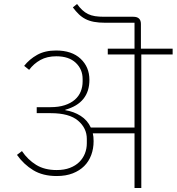

<svg xmlns="http://www.w3.org/2000/svg" viewBox="-20 -942 885 962"><path d="M264 -60Q195 -60 147 -89Q99 -118 65 -166L90 -185Q119 -142 161 -116Q203 -90 264 -90Q302 -90 330.5 -101Q359 -112 377.5 -130.5Q396 -149 405.5 -173Q415 -197 415 -224V-246Q415 -300 371 -337.5Q327 -375 234 -375H164V-405H232Q274 -405 304.5 -415Q335 -425 355 -442.5Q375 -460 384.5 -483.5Q394 -507 394 -534V-546Q394 -595 359.5 -627.5Q325 -660 262 -660Q216 -660 182.5 -641.5Q149 -623 126 -592L101 -612Q127 -645 166 -667Q205 -689 261 -689Q340 -689 384 -647.5Q428 -606 428 -542Q428 -426 307 -392V-390Q350 -383 384 -361.5Q418 -340 435 -303H654V-669H520V-698H654V-828H508Q475 -828 451 -832.5Q427 -837 408.5 -846.5Q390 -856 375 -870.5Q360 -885 345 -905L366 -922Q379 -904 392.5 -891.5Q406 -879 421.5 -871.5Q437 -864 456.5 -861Q476 -858 502 -858H648Q686 -858 686 -822V-698H845V-669H688V0H654V-274H445Q449 -258 449 -235Q449 -197 437 -165Q425 -133 402 -110Q379 -87 344.5 -73.5Q310 -60 264 -60Z"/></svg>

Font: IBM Plex Sans Devanagari ExtraLight
Style: Regular
Weight: 200
Designer: Mike Abbink, Paul van der Laan, Pieter van Rosmalen, Erin McLaughlin
Foundry: Bold Monday
Version: Version 1.1